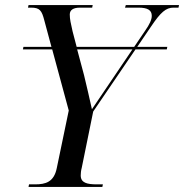

<svg xmlns="http://www.w3.org/2000/svg" viewBox="-20 -734 723 754"><path d="M92 0H382L384 -10H360C322 -10 297 -16 297 -45C297 -53 298 -64 301 -75L346 -296L512 -540H635L637 -550H519L574 -631C611 -686 632 -704 661 -704H681L683 -714H474L471 -704H524C560 -704 576 -694 576 -672C576 -657 568 -639 549 -612L507 -550H281L265 -611C258 -642 254 -659 254 -677C254 -695 268 -704 294 -704H342L344 -714H92L90 -704H102C136 -704 144 -693 154 -654L182 -550H72L70 -540H185L250 -300L203 -74C192 -19 159 -10 118 -10H94ZM310 -439 283 -540H500L410 -407C385 -370 363 -337 341 -305C331 -350 320 -398 310 -439Z"/></svg>

Font: Noto Serif Display SemiCondensed
Style: Italic
Weight: 400
Width: 4
Italic angle: -12°
Designer: Monotype Design Team
Foundry: Monotype Imaging Inc.
Version: Version 2.009